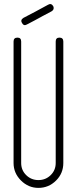

<svg xmlns="http://www.w3.org/2000/svg" viewBox="-20 -905 370 934"><path d="M288 -703V-112Q288 -62 253 -27Q217 9 167 9Q118 9 82 -27Q46 -63 46 -112V-703Q46 -722 65 -722Q83 -722 83 -703V-112Q83 -77 107.5 -53Q132 -29 167 -29Q202 -29 226.5 -53Q251 -77 251 -112V-703Q251 -722 269 -722Q288 -722 288 -703ZM231 -850 148 -806 195 -830 111 -786Q96 -777 87 -793Q78 -808 94 -818L178 -862L131 -837L214 -882Q229 -891 239 -875Q246 -859 231 -850Z"/></svg>

Font: Aaram
Style: Regular
Weight: 400
Designer: Tharique Azeez
Foundry: Tharique Azeez
Version: Version 1.7